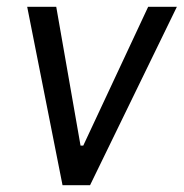

<svg xmlns="http://www.w3.org/2000/svg" viewBox="-20 -545 540 565"><path d="M60 -525H145.5L217 -116.5H225L416 -525H500.5L245 0H164Z"/></svg>

Font: 1883 Sans
Style: Italic
Weight: 400
Italic angle: -8°
Designer: 1883 Sans project is a fork of Public Sans.
Version: Version 1.009